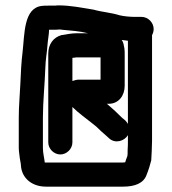

<svg xmlns="http://www.w3.org/2000/svg" viewBox="-20 -676 642 716"><path d="M445 -356V-470C445 -480 445 -488 444 -495L442 -505C441 -512 439 -520 434 -527H435C443 -526 450 -525 457 -524V-214C454 -219 451 -223 447 -227L436 -236C417 -255 402 -269 381 -287C380 -288 379 -288 378 -289H386C422 -289 445 -319 445 -356ZM508 -613H484C466 -613 443 -615 426 -619C395 -629 360 -631 329 -640C285 -647 244 -656 196 -656C190 -655 184 -655 178 -655H159C151 -655 143 -655 136 -654C68 -646 72 -550 64 -480C60 -451 57 -396 56 -365C54 -319 50 -282 50 -237V-124C50 -113 53 -95 54 -85C55 -76 58 -67 58 -59C61 -11 100 20 151 20H439C482 20 516 8 527 -25C534 -42 540 -62 544 -78C545 -91 547 -135 547 -151V-545C551 -552 553 -560 553 -568C553 -592 532 -613 508 -613ZM250 -145V-277C272 -255 299 -236 324 -216L339 -204C350 -193 363 -181 376 -170L387 -160C410 -139 444 -150 457 -172V-151C457 -142 457 -130 456 -116C456 -105 456 -98 455 -94C452 -88 449 -77 447 -71C444 -70 441 -70 439 -70H147C145 -88 140 -105 140 -124V-238C140 -297 147 -362 149 -422C150 -456 155 -478 157 -507C158 -525 163 -549 163 -565H178C185 -565 193 -565 200 -566C204 -566 208 -566 212 -565C244 -562 277 -560 308 -552H267C247 -552 228 -548 209 -545C180 -537 160 -512 160 -476V-145C160 -121 181 -100 205 -100C229 -100 250 -121 250 -145ZM250 -374V-460C253 -461 256 -461 259 -461C262 -462 264 -462 267 -462H355V-379H273C267 -379 259 -377 250 -374Z"/></svg>

Font: Electronic
Style: Blk
Weight: 900
Version: Version 1.011